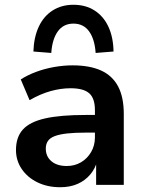

<svg xmlns="http://www.w3.org/2000/svg" viewBox="-20 -775 605 805"><path d="M232 10Q179 10 137 -10.5Q95 -31 71 -66.5Q47 -102 47 -146Q47 -200 76 -232Q105 -264 169 -278.5Q233 -293 339 -293H393V-219H341Q294 -219 262 -215.5Q230 -212 210 -204.5Q190 -197 181 -184Q172 -171 172 -152Q172 -119 195.5 -99Q219 -79 260 -79Q293 -79 319.5 -94.5Q346 -110 362 -137.5Q378 -165 378 -199V-313Q378 -363 354 -384Q330 -405 276 -405Q235 -405 192 -393Q149 -381 104 -355L67 -442Q95 -460 131 -473.5Q167 -487 207 -494Q247 -501 284 -501Q356 -501 403.5 -479.5Q451 -458 475 -413Q499 -368 499 -297V0H383V-104H389Q380 -69 358.5 -43.5Q337 -18 305.5 -4Q274 10 232 10ZM195 -553 120 -559Q122 -619 142.5 -663Q163 -707 200.5 -731Q238 -755 288 -755Q339 -755 376.5 -731Q414 -707 434.5 -663Q455 -619 456 -559L381 -553Q377 -611 353.5 -643.5Q330 -676 288 -676Q246 -676 222.5 -643.5Q199 -611 195 -553Z"/></svg>

Font: Nunito Sans 11pt
Style: Bold
Weight: 700
Version: Version 3.101;gftools[0.9.27]